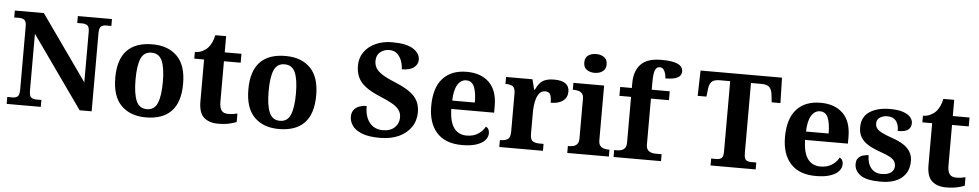

<svg xmlns="http://www.w3.org/2000/svg" viewBox="-42 -1112 7458 1463"><g transform="rotate(5 3687.5 -380.0)"><path d="M28 0V-53H70Q91 -53 106 -64Q121 -75 121 -118V-600Q121 -640 105.5 -650.5Q90 -661 70 -661H28V-714H250L603 -215V-600Q603 -640 587.5 -650.5Q572 -661 552 -661H510V-714H771V-661H729Q708 -661 693 -650Q678 -639 678 -596V0H586L196 -551V-118Q196 -75 211 -64Q226 -53 247 -53H289V0Z M1092.6 10Q973 10 904 -59.3Q835 -128.7 835 -270.3Q835 -411 901.1 -480Q967.2 -549 1096 -549Q1216 -549 1285 -480Q1354 -411 1354 -270.3Q1354 -128.7 1287.5 -59.3Q1221 10 1092.6 10ZM1095 -53Q1153 -53 1176 -108.5Q1199 -164 1199 -270.5Q1199 -377 1175.5 -431Q1152 -485 1094 -485Q1036 -485 1013 -431.2Q990 -377.5 990 -270Q990 -164 1013.5 -108.5Q1037 -53 1095 -53Z M1644 10Q1577 10 1537 -25Q1497 -60 1497 -148V-468H1422V-519Q1454 -519 1479.5 -532Q1505 -545 1520 -561Q1535 -577 1547 -601.5Q1559 -626 1566 -660H1649V-536H1777V-468H1649V-158Q1649 -113 1664.5 -92Q1680 -71 1715 -71Q1735 -71 1752.5 -73.5Q1770 -76 1786 -80V-15Q1770 -8 1733.5 1Q1697 10 1644 10Z M2110.6 10Q1991 10 1922 -59.3Q1853 -128.7 1853 -270.3Q1853 -411 1919.1 -480Q1985.2 -549 2114 -549Q2234 -549 2303 -480Q2372 -411 2372 -270.3Q2372 -128.7 2305.5 -59.3Q2239 10 2110.6 10ZM2113 -53Q2171 -53 2194 -108.5Q2217 -164 2217 -270.5Q2217 -377 2193.5 -431Q2170 -485 2112 -485Q2054 -485 2031 -431.2Q2008 -377.5 2008 -270Q2008 -164 2031.5 -108.5Q2055 -53 2113 -53Z M2883 10Q2794 10 2742.5 -11.5Q2691 -33 2670 -65.5Q2649 -98 2649 -130Q2649 -164 2665 -184.5Q2681 -205 2707 -214Q2733 -223 2762 -223Q2762 -166 2779.5 -127.5Q2797 -89 2828 -69.5Q2859 -50 2899 -50Q2958 -50 2990.5 -81Q3023 -112 3023 -158Q3023 -192 3004.5 -216.5Q2986 -241 2949 -261.5Q2912 -282 2856 -305Q2786 -334 2745 -365.5Q2704 -397 2686.5 -435.5Q2669 -474 2669 -523Q2669 -584 2701 -629Q2733 -674 2788.5 -699Q2844 -724 2914 -724Q3024 -724 3075.5 -690.5Q3127 -657 3127 -608Q3127 -573 3096.5 -549Q3066 -525 3004 -525Q3004 -553 2993.5 -585Q2983 -617 2960 -640Q2937 -663 2898 -663Q2858 -663 2828.5 -639.5Q2799 -616 2799 -571Q2799 -543 2812 -519Q2825 -495 2861 -471.5Q2897 -448 2964 -421Q3067 -379 3111 -331Q3155 -283 3155 -209Q3155 -145 3121.5 -95.5Q3088 -46 3027 -18Q2966 10 2883 10Z M3511 10Q3384 10 3318 -62.5Q3252 -135 3252 -265Q3252 -406 3317 -477.5Q3382 -549 3500 -549Q3609 -549 3671.5 -488Q3734 -427 3734 -308V-257H3406Q3409 -157 3443.5 -111Q3478 -65 3540 -65Q3592 -65 3628 -88.5Q3664 -112 3681 -146Q3695 -139 3701.5 -126.5Q3708 -114 3708 -97Q3708 -69 3687 -44.5Q3666 -20 3622.5 -5Q3579 10 3511 10ZM3581 -321Q3581 -398 3563 -441Q3545 -484 3502 -484Q3460 -484 3435 -442.5Q3410 -401 3408 -321Z M3796 0V-53H3799Q3833 -53 3854.5 -65.5Q3876 -78 3876 -125V-415Q3876 -459 3856.5 -471Q3837 -483 3804 -483H3801V-536H4003L4022.5 -458H4027.6Q4041 -488 4058 -508Q4075 -528 4101.5 -538Q4128 -548 4169 -548Q4227.6 -548 4255.8 -526.9Q4284 -505.8 4284 -467Q4284 -421 4250.5 -395.5Q4217 -370 4157 -370Q4157 -411 4147 -432Q4137 -453 4108 -453Q4082 -453 4066 -435Q4050 -417 4042 -390.5Q4034 -364 4031 -337Q4028 -310 4028 -293V-120Q4028 -76 4048 -64.5Q4068 -53 4098 -53H4130V0Z M4316 0V-53H4328Q4343 -53 4359.5 -57.5Q4376 -62 4387.5 -75.9Q4399 -89.8 4399 -117.7V-422Q4399 -448.9 4387 -462Q4375 -475 4358.5 -479Q4342 -483 4328 -483H4316V-536H4551V-118Q4551 -90 4562.5 -76Q4574 -62 4591 -57.5Q4608 -53 4622 -53H4634V0ZM4470.1 -626Q4434 -626 4409.5 -643.5Q4385 -661 4385 -698Q4385 -736 4409.8 -753Q4434.5 -770 4470.5 -770Q4505 -770 4530.5 -753Q4556 -736 4556 -698Q4556 -661 4530.4 -643.5Q4504.8 -626 4470.1 -626Z M4670 0V-53H4692Q4707 -53 4723.5 -57.5Q4740 -62 4751.5 -76Q4763 -90 4763 -118V-468H4674V-536H4763V-573Q4763 -666 4812 -717.5Q4861 -769 4967 -769Q5032 -769 5068 -759.5Q5104 -750 5119 -733.5Q5134 -717 5134 -696Q5134 -662 5103.5 -646.5Q5073 -631 5011 -631Q5011 -647 5006 -666Q5001 -685 4990.5 -698.5Q4980 -712 4961 -712Q4936 -712 4925.5 -684.5Q4915 -657 4915 -591V-536H5053V-468H4915V-118Q4915 -90 4926.5 -76Q4938 -62 4955 -57.5Q4972 -53 4986 -53H5033V0Z M5412 0V-53H5454Q5476 -53 5490.5 -64Q5505 -75 5505 -118V-653H5425Q5380 -653 5363 -634Q5346 -615 5342 -582L5335 -520H5268L5273 -714H5896L5901 -520H5834L5827 -582Q5823 -615 5806 -634Q5789 -653 5744 -653H5664V-118Q5664 -75 5678.5 -64Q5693 -53 5715 -53H5757V0Z M6217 10Q6090 10 6024 -62.5Q5958 -135 5958 -265Q5958 -406 6023 -477.5Q6088 -549 6206 -549Q6315 -549 6377.5 -488Q6440 -427 6440 -308V-257H6112Q6115 -157 6149.5 -111Q6184 -65 6246 -65Q6298 -65 6334 -88.5Q6370 -112 6387 -146Q6401 -139 6407.5 -126.5Q6414 -114 6414 -97Q6414 -69 6393 -44.5Q6372 -20 6328.5 -5Q6285 10 6217 10ZM6287 -321Q6287 -398 6269 -441Q6251 -484 6208 -484Q6166 -484 6141 -442.5Q6116 -401 6114 -321Z M6713 10Q6604 10 6558 -23.5Q6512 -57 6512 -107Q6512 -140 6528 -156Q6544 -172 6566 -177.5Q6588 -183 6605 -183Q6605 -121 6634.5 -85Q6664 -49 6713 -49Q6765 -49 6788.5 -69Q6812 -89 6812 -117Q6812 -139 6801 -155.5Q6790 -172 6763 -186.5Q6736 -201 6689 -217Q6635 -236 6598 -258.5Q6561 -281 6541.5 -312.5Q6522 -344 6522 -389Q6522 -469 6581 -508.5Q6640 -548 6737 -548Q6800 -548 6838.5 -534.5Q6877 -521 6894.5 -499.5Q6912 -478 6912 -455Q6912 -421 6888.5 -403.5Q6865 -386 6810 -386Q6810 -436 6788 -463.5Q6766 -491 6722 -491Q6690 -491 6665.5 -475.5Q6641 -460 6641 -429Q6641 -408 6652.5 -392Q6664 -376 6694 -361Q6724 -346 6778 -327Q6823 -312 6857 -290.5Q6891 -269 6910.5 -238.5Q6930 -208 6930 -166Q6930 -83 6873.5 -36.5Q6817 10 6713 10Z M7213 10Q7146 10 7106 -25Q7066 -60 7066 -148V-468H6991V-519Q7023 -519 7048.5 -532Q7074 -545 7089 -561Q7104 -577 7116 -601.5Q7128 -626 7135 -660H7218V-536H7346V-468H7218V-158Q7218 -113 7233.5 -92Q7249 -71 7284 -71Q7304 -71 7321.5 -73.5Q7339 -76 7355 -80V-15Q7339 -8 7302.5 1Q7266 10 7213 10Z"/></g></svg>

Font: Noto Serif Test
Style: Regular
Weight: 400
Version: Version 1.000